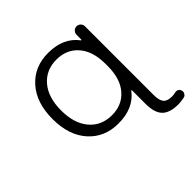

<svg xmlns="http://www.w3.org/2000/svg" viewBox="-225 -1004 1451 1451"><g transform="rotate(-45 500.0 -279.0)"><path d="M483.4 -89.8Q591.8 -89.8 657.2 -165Q722.7 -240.2 722.7 -375V-399.4Q722.7 -534.2 657.2 -609.4Q591.8 -684.6 483.4 -684.6Q371.1 -684.6 303.7 -605.5Q236.3 -526.4 236.3 -387.2Q236.3 -248 303.7 -168.9Q371.1 -89.8 483.4 -89.8ZM722.7 -116.2Q722.7 -118.2 720.7 -119.1Q718.8 -120.1 716.8 -118.2Q636.7 -10.7 473.6 -10.7Q326.2 -10.7 235.4 -111.8Q144.5 -212.9 144.5 -387.2Q144.5 -561.5 235.4 -663.1Q326.2 -764.6 473.6 -764.6Q636.7 -764.6 716.8 -656.2Q718.8 -654.3 720.7 -655.3Q722.7 -656.2 722.7 -658.2L723.6 -710Q723.6 -728.5 736.8 -741.7Q750 -754.9 768.6 -754.9Q787.1 -754.9 800.3 -741.7Q813.5 -728.5 813.5 -710V24.4Q813.5 82 833.5 106.4Q853.5 130.9 904.3 130.9Q921.9 130.9 941.4 126Q957 122.1 970.7 129.4Q984.4 136.7 987.3 152.3Q989.3 157.2 989.3 162.1Q989.3 172.9 983.4 181.6Q975.6 196.3 960 199.2Q926.8 206.1 897.5 207Q804.7 207 763.7 165Q722.7 123 722.7 28.3Z"/></g></svg>

Font: Rounded-X Mgen+ 2m regular
Style: Regular
Weight: 400
Designer: [Source Han Sans]
Ryoko NISHIZUKA  (kana & ideographs); Paul D. Hunt (Latin, Greek & Cyrillic); Wenlong ZHANG  (bopomofo
Version: Version 1.059.20150602